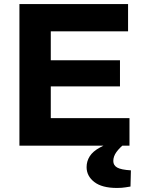

<svg xmlns="http://www.w3.org/2000/svg" viewBox="-20 -720 696 949"><path d="M76 0V-700H613V-565H231V-422H573V-293H231V-136H620V0ZM558 209Q484 209 446 179.5Q408 150 408 106Q408 77 423.5 52.5Q439 28 474 9L526 -18H600V-13Q571 10 555.5 31.5Q540 53 540 76Q540 97 559 108Q578 119 627 122L625 202Q617 203 600 206Q583 209 558 209Z"/></svg>

Font: REM SemiBold
Style: Regular
Weight: 600
Designer: Octavio Pardo
Foundry: Ashler Design
Version: Version 1.005;gftools[0.9.28]